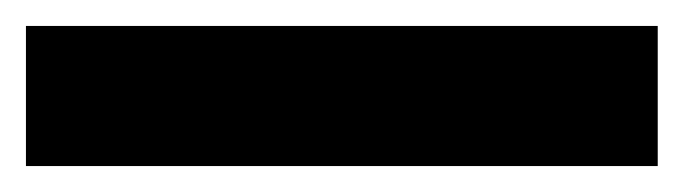

<svg xmlns="http://www.w3.org/2000/svg" viewBox="-22 -981 527 148"><path d="M485 -853H-2V-961H485Z"/></svg>

Font: Noto Sans Kannada UI ExtraCondensed ExtraBold
Style: Regular
Weight: 800
Width: 2
Designer: Jelle Bosma - Monotype Design Team
Foundry: Monotype Imaging Inc.
Version: Version 2.005; ttfautohint (v1.8.4.7-5d5b)